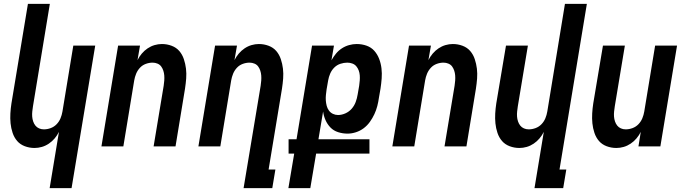

<svg xmlns="http://www.w3.org/2000/svg" viewBox="-20 -755 3540 990"><path d="M236 215 284 -75Q275 -57 262 -41.5Q249 -26 232 -14.5Q215 -3 196 2.5Q177 8 158 8Q132 8 108 -1Q84 -10 68.5 -28Q53 -46 45 -70Q37 -94 34.5 -119Q32 -144 33.5 -170Q35 -196 39 -222L124 -735H237L150 -207Q148 -194 146.5 -180.5Q145 -167 146 -154Q147 -141 151 -129Q155 -117 162.5 -107.5Q170 -98 181.5 -93Q193 -88 206 -88Q224 -88 241.5 -94.5Q259 -101 272 -114.5Q285 -128 292 -145Q299 -162 302 -180L358 -520H471L349 215Z M503 0 589 -520H702L689 -445Q698 -463 711 -478.5Q724 -494 741 -505.5Q758 -517 777 -522.5Q796 -528 815 -528Q841 -528 865 -519Q889 -510 904.5 -492Q920 -474 928 -450Q936 -426 939 -401Q942 -376 940 -350Q938 -324 934 -298L885 0H772L824 -313Q826 -326 827 -339.5Q828 -353 827 -366Q826 -379 822 -391Q818 -403 811 -412.5Q804 -422 792 -427Q780 -432 767 -432Q749 -432 731.5 -425.5Q714 -419 701.5 -405.5Q689 -392 682 -375Q675 -358 672 -340L616 0Z M1236 215 1324 -313Q1326 -326 1327 -339.5Q1328 -353 1327 -366Q1326 -379 1322 -391Q1318 -403 1311 -412.5Q1304 -422 1292 -427Q1280 -432 1267 -432Q1249 -432 1231.5 -425.5Q1214 -419 1201.5 -405.5Q1189 -392 1182 -375Q1175 -358 1172 -340L1116 0H1003L1089 -520H1202L1189 -445Q1198 -463 1211 -478.5Q1224 -494 1241 -505.5Q1258 -517 1277 -522.5Q1296 -528 1315 -528Q1341 -528 1365 -519Q1389 -510 1404.5 -492Q1420 -474 1428 -450Q1436 -426 1439 -401Q1442 -376 1440 -350Q1438 -324 1434 -298L1365 119H1400L1384 215Z M1467 215 1497 37H1468V-37H1509L1589 -520H1702L1689 -444Q1699 -462 1712 -478Q1725 -494 1742.5 -505.5Q1760 -517 1780 -522.5Q1800 -528 1819 -528Q1846 -528 1870 -519.5Q1894 -511 1910 -493Q1926 -475 1935 -451.5Q1944 -428 1947 -402.5Q1950 -377 1948 -350.5Q1946 -324 1942 -298L1934 -252Q1931 -230 1925.5 -208.5Q1920 -187 1910.5 -166.5Q1901 -146 1887.5 -127Q1874 -108 1855.5 -94Q1837 -80 1815 -73Q1793 -66 1772 -66Q1747 -66 1723.5 -73.5Q1700 -81 1684 -97.5Q1668 -114 1658.5 -135.5Q1649 -157 1646 -180L1622 -37H1885V37H1610L1580 215ZM1723 -162Q1742 -162 1761 -170.5Q1780 -179 1793.5 -194.5Q1807 -210 1814 -229Q1821 -248 1824 -267L1832 -313Q1834 -327 1835 -340.5Q1836 -354 1835 -367Q1834 -380 1829.5 -392Q1825 -404 1817 -413.5Q1809 -423 1796.5 -427.5Q1784 -432 1771 -432Q1753 -432 1735 -426Q1717 -420 1703.5 -406.5Q1690 -393 1682.5 -375.5Q1675 -358 1672 -340L1664 -294Q1662 -280 1660.5 -265.5Q1659 -251 1660 -237Q1661 -223 1664.5 -209.5Q1668 -196 1676 -185Q1684 -174 1696.5 -168Q1709 -162 1723 -162Z M2003 0 2089 -520H2202L2189 -445Q2198 -463 2211 -478.5Q2224 -494 2241 -505.5Q2258 -517 2277 -522.5Q2296 -528 2315 -528Q2341 -528 2365 -519Q2389 -510 2404.5 -492Q2420 -474 2428 -450Q2436 -426 2439 -401Q2442 -376 2440 -350Q2438 -324 2434 -298L2385 0H2272L2324 -313Q2326 -326 2327 -339.5Q2328 -353 2327 -366Q2326 -379 2322 -391Q2318 -403 2311 -412.5Q2304 -422 2292 -427Q2280 -432 2267 -432Q2249 -432 2231.5 -425.5Q2214 -419 2201.5 -405.5Q2189 -392 2182 -375Q2175 -358 2172 -340L2116 0Z M2736 215 2784 -75Q2775 -57 2762 -41.5Q2749 -26 2732 -14.5Q2715 -3 2696 2.5Q2677 8 2658 8Q2632 8 2608 -1Q2584 -10 2568.5 -28Q2553 -46 2545 -70Q2537 -94 2534.5 -119Q2532 -144 2533.5 -170Q2535 -196 2539 -222L2589 -520H2702L2650 -207Q2648 -194 2646.5 -180.5Q2645 -167 2646 -154Q2647 -141 2651 -129Q2655 -117 2662.5 -107.5Q2670 -98 2681.5 -93Q2693 -88 2706 -88Q2724 -88 2741.5 -94.5Q2759 -101 2772 -114.5Q2785 -128 2792 -145Q2799 -162 2802 -180L2893 -735H3006L2865 119H2900L2884 215Z M3158 8Q3132 8 3108 -1Q3084 -10 3068.5 -28Q3053 -46 3045 -70Q3037 -94 3034.5 -119Q3032 -144 3033.5 -170Q3035 -196 3039 -222L3089 -520H3202L3150 -207Q3148 -194 3146.5 -180.5Q3145 -167 3146 -154Q3147 -141 3151 -129Q3155 -117 3162.5 -107.5Q3170 -98 3181.5 -93Q3193 -88 3206 -88Q3224 -88 3241.5 -94.5Q3259 -101 3272 -114.5Q3285 -128 3292 -145Q3299 -162 3302 -180L3358 -520H3471L3385 0H3272L3284 -75Q3275 -57 3262 -41.5Q3249 -26 3232 -14.5Q3215 -3 3196 2.5Q3177 8 3158 8Z"/></svg>

Font: Iosevka Term Curly
Style: Bold Italic
Weight: 700
Italic angle: -9°
Designer: Belleve Invis
Foundry: Belleve Invis
Version: Version 32.3.0